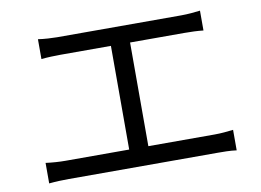

<svg xmlns="http://www.w3.org/2000/svg" viewBox="-70 -774 1140 839"><g transform="rotate(-10 500.0 -354.5)"><path d="M539 -125V-585H779C807 -585 839 -584 864 -581V-669C840 -666 809 -663 779 -663H229C209 -663 171 -665 145 -669V-581C170 -584 210 -585 229 -585H454V-125H172C145 -125 114 -127 84 -131V-40C115 -43 145 -44 172 -44H833C853 -44 889 -44 916 -40V-131C890 -128 863 -125 833 -125Z"/></g></svg>

Font: Source Han Sans KR Regular
Style: Regular
Weight: 400
Designer: Ryoko NISHIZUKA (kana & ideographs); Paul D. Hunt (Latin, Greek & Cyrillic); Wenlong ZHANG (bopomofo); Sandoll Communica
Foundry: Adobe Systems Incorporated
Version: Version 1.004;PS 1.004;hotconv 1.0.82;makeotf.lib2.5.63406